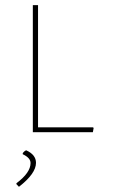

<svg xmlns="http://www.w3.org/2000/svg" viewBox="-20 -511 436 742"><path d="M338.9 0H106.9V-491.2H127V-19H339.8L341.8 -16.1ZM81.1 69.8Q119.1 86.9 119.1 118.2Q119.1 159.7 53.2 210.9L43 200.2L43.9 196.8Q98.1 156.2 98.1 119.1Q98.1 99.1 67.9 85V81.1Q73.2 73.2 81.1 69.8Z"/></svg>

Font: Datalegreya
Style: Thin
Weight: 250
Designer: Figs Lab
Foundry: Figs Lab
Version: Version 1.002;PS 001.002;hotconv 1.0.70;makeotf.lib2.5.58329